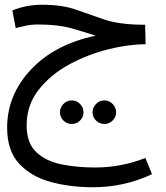

<svg xmlns="http://www.w3.org/2000/svg" viewBox="-20 -516 699 807"><path d="M619 216 591 148Q489 188 380 188Q305 188 239.5 175Q174 162 133 124Q92 86 92 11Q92 -74 142 -138Q192 -202 270 -244.5Q348 -287 434 -308.5Q520 -330 592 -330L590 -412H581Q480 -413 418 -434Q356 -455 299 -475.5Q242 -496 156 -496Q90 -496 32 -472L46 -398Q66 -403 88.5 -408Q111 -413 141 -413Q223 -413 278.5 -397.5Q334 -382 382 -366Q210 -330 110 -223.5Q10 -117 10 21Q10 118 61 172.5Q112 227 194 249Q276 271 370 271Q503 271 619 216ZM419 5Q439 5 453.5 -9.5Q468 -24 468 -44Q468 -64 453.5 -79Q439 -94 419 -94Q398 -94 383.5 -79Q369 -64 369 -44Q369 -24 383.5 -9.5Q398 5 419 5ZM282 5Q302 5 316.5 -9.5Q331 -24 331 -44Q331 -64 316.5 -79Q302 -94 282 -94Q261 -94 246.5 -79Q232 -64 232 -44Q232 -24 246.5 -9.5Q261 5 282 5Z"/></svg>

Font: Noto Sans Arabic UI
Style: Regular
Weight: 400
Designer: Nadine Chahine - Monotype Design Team
Foundry: Monotype Imaging Inc.
Version: Version 1.900